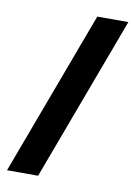

<svg xmlns="http://www.w3.org/2000/svg" viewBox="-82 -768 577 821"><g transform="rotate(10 206.5 -357.0)"><path d="M408 -714 142 0H7L273 -714Z"/></g></svg>

Font: Noto Sans Adlam Unjoined
Style: Regular
Weight: 400
Designer: Mark Jamra, Neil Patel
Foundry: JamraPatel LLC
Version: Version 3.001